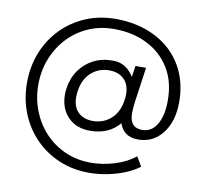

<svg xmlns="http://www.w3.org/2000/svg" viewBox="-93 -833 1177 1101"><g transform="rotate(10 495.0 -283.0)"><path d="M516.1 -492.7Q552.2 -492.7 576.4 -481Q600.6 -469.2 616.2 -452.4Q631.8 -435.5 641.6 -419.9L651.4 -484.9H712.9L684.1 -283.2Q681.6 -264.2 680.2 -247.1Q678.7 -230 678.7 -215.8Q678.7 -130.4 752 -130.4Q806.6 -130.4 837.4 -181.9Q868.2 -233.4 868.2 -322.3Q868.2 -431.2 820.1 -509.5Q772 -587.9 687.5 -630.1Q603 -672.4 494.6 -672.4Q413.6 -672.4 345.2 -642.3Q276.9 -612.3 226.8 -558.8Q176.8 -505.4 148.9 -434.8Q121.1 -364.3 121.1 -283.2Q121.1 -202.1 148.9 -131.6Q176.8 -61 226.8 -7.6Q276.9 45.9 345.2 75.9Q413.6 106 494.6 106Q563 106 633.5 84.2Q704.1 62.5 751 23.4L783.7 78.6Q747.6 105.5 699.7 124.8Q651.9 144 598.9 154.3Q545.9 164.6 494.6 164.6Q399.4 164.6 319.3 130.6Q239.3 96.7 179.9 35.9Q120.6 -24.9 87.9 -106.4Q55.2 -188 55.2 -283.2Q55.2 -378.4 87.9 -460Q120.6 -541.5 179.9 -602.3Q239.3 -663.1 319.3 -697Q399.4 -731 494.6 -731Q589.8 -731 670.2 -702.9Q750.5 -674.8 809.8 -621.8Q869.1 -568.8 901.6 -493.2Q934.1 -417.5 934.1 -322.3Q934.1 -249 909.7 -192.6Q885.3 -136.2 841.3 -104.2Q797.4 -72.3 738.8 -72.3Q694.3 -72.3 667.5 -92Q640.6 -111.8 628.9 -147.5Q567.4 -73.7 457 -73.7Q401.9 -73.7 362.5 -97.2Q323.2 -120.6 302.2 -160.9Q281.2 -201.2 281.2 -252.4Q281.2 -271.5 283.7 -288.1Q292 -349.1 324 -395.3Q356 -441.4 405.5 -467Q455.1 -492.7 516.1 -492.7ZM508.3 -434.1Q447.3 -434.1 403.3 -394.8Q359.4 -355.5 349.6 -283.2Q347.2 -264.6 347.2 -251.5Q347.2 -192.9 379.2 -162.4Q411.1 -131.8 464.8 -131.8Q525.9 -131.8 570.1 -171.4Q614.3 -210.9 624 -283.2Q626.5 -301.3 626.5 -314.5Q626.5 -372.1 594.2 -403.1Q562 -434.1 508.3 -434.1Z"/></g></svg>

Font: Giphurs Light
Style: Regular
Weight: 300
Version: Version 0.920; ttfautohint (v1.8.4.7-5d5b)